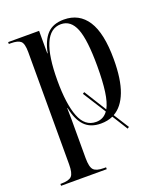

<svg xmlns="http://www.w3.org/2000/svg" viewBox="-144 -639 816 968"><g transform="rotate(-20 264.5 -155.5)"><path d="M15 236V226H20Q61 226 75.5 211Q90 196 90 148V-454Q90 -500 75 -513Q60 -526 23 -526H12V-536H178V-415H180Q193 -481 224.5 -514Q256 -547 314 -547Q396 -547 439.5 -480Q483 -413 483 -273Q483 -165 458 -99.5Q433 -34 386 -8L438 74L429 80L377 -3Q348 10 312 10Q256 10 224.5 -23Q193 -56 180 -121H178Q179 -89 179 -57.5Q179 -26 179 7V147Q179 195 193.5 210.5Q208 226 248 226H260V236ZM292 -6Q332 -6 355 -39L277 -162L286 -168L361 -48Q378 -79 385.5 -133.5Q393 -188 393 -268Q393 -410 369 -470Q345 -530 292 -530Q179 -530 179 -268Q179 -143 205.5 -74.5Q232 -6 292 -6Z"/></g></svg>

Font: Noto Serif Display Condensed
Style: Regular
Weight: 400
Width: 3
Designer: Monotype Design Team
Foundry: Monotype Imaging Inc.
Version: Version 2.009